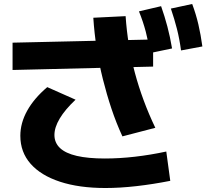

<svg xmlns="http://www.w3.org/2000/svg" viewBox="-20 -875 1040 963"><path d="M509 68Q377 68 281 36.5Q185 5 133.5 -53.5Q82 -112 82 -194Q82 -258 116.5 -320Q151 -382 217 -438L359 -375Q306 -325 279.5 -280.5Q253 -236 253 -198Q253 -159 281 -132.5Q309 -106 365.5 -93Q422 -80 506 -80Q579 -80 657 -89Q735 -98 814 -115L834 32Q748 49 665 58.5Q582 68 509 68ZM594 -191Q563 -258 539 -330Q515 -402 496 -478Q477 -554 465 -631.5Q453 -709 448 -786L610 -794Q615 -721 626.5 -650Q638 -579 656.5 -510Q675 -441 700.5 -372Q726 -303 759 -234ZM748 -541 43 -524V-661L748 -677ZM733 -609Q724 -667 711 -716.5Q698 -766 677 -818L788 -844Q806 -793 819.5 -742Q833 -691 843 -632ZM888 -622Q880 -681 867.5 -730Q855 -779 837 -832L944 -855Q963 -804 975 -752.5Q987 -701 995 -642Z"/></svg>

Font: M PLUS 1 Thin ExtraBold
Style: Regular
Weight: 800
Version: Version 1.001